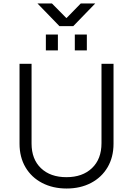

<svg xmlns="http://www.w3.org/2000/svg" viewBox="-20 -1069 763 1101"><path d="M161 -703V-246Q161 -156 215 -104.5Q269 -53 361 -53Q453 -53 507.5 -105Q562 -157 562 -248V-703H631V-245Q631 -168 597 -110Q563 -52 502 -20Q441 12 362 12Q283 12 221.5 -20Q160 -52 126 -110Q92 -168 92 -245V-703ZM312 -871V-780H243V-871ZM478 -871V-780H409V-871ZM278 -1049 360 -966H362L443 -1049H526L400 -919H321L195 -1049Z"/></svg>

Font: Museo Sans Light
Style: Regular
Weight: 300
Designer: Jos Buivenga
Foundry: Jos Buivenga & Rosetta Type Foundry (extension, remastering)
Version: Version 3.600;PS 1.000;hotconv 1.0.88;makeotf.lib2.5.647800;